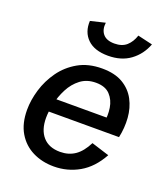

<svg xmlns="http://www.w3.org/2000/svg" viewBox="-141 -864 852 975"><g transform="rotate(20 285.0 -376.0)"><path d="M262.7 12.2Q199.2 12.2 148.2 -13.2Q97.2 -38.6 67.4 -88.6Q37.6 -138.7 37.6 -212.4Q37.6 -265.1 54.7 -322Q71.8 -378.9 106.9 -428.2Q142.1 -477.5 196.3 -508.5Q250.5 -539.6 325.2 -539.6Q394 -539.6 438 -513.4Q481.9 -487.3 504.9 -443.8Q527.8 -400.4 531.7 -347.7Q535.6 -294.9 523.9 -241.2H107.9L122.1 -313H452.6L426.8 -283.2Q435.1 -324.2 428.7 -365Q422.4 -405.8 396.5 -433.3Q370.6 -460.9 320.3 -460.9Q271.5 -460.9 237.3 -434.8Q203.1 -408.7 182.1 -367.9Q161.1 -327.1 151.6 -283.9Q142.1 -240.7 142.1 -207Q142.1 -141.6 174.6 -105Q207 -68.4 267.6 -68.4Q313.5 -68.4 347.7 -91.8Q381.8 -115.2 407.7 -166.5L503.9 -136.2Q461.9 -59.6 399.2 -23.7Q336.4 12.2 262.7 12.2ZM329.1 -610.4Q255.4 -610.4 217.5 -647.5Q179.7 -684.6 183.1 -745.1L262.2 -764.2Q257.3 -726.1 276.6 -702.9Q295.9 -679.7 338.4 -679.7Q379.9 -679.7 404.1 -701.4Q428.2 -723.1 439.9 -759.3L520 -740.7Q497.6 -681.6 449.2 -646Q400.9 -610.4 329.1 -610.4Z"/></g></svg>

Font: Schibsted Grotesk Medium
Style: Italic
Weight: 500
Italic angle: -12°
Designer: Bakken & Baeck AS, Henrik Kongsvoll
Foundry: Schibsted ASA
Version: Version 1.100;gftools[0.9.25]